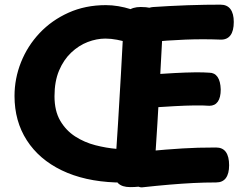

<svg xmlns="http://www.w3.org/2000/svg" viewBox="-20 -784 1058 824"><path d="M543.3 -744Q558.3 -740 564.8 -722.7Q571.3 -705.3 571.3 -683.3Q571.3 -661.2 564.8 -641.2Q558.3 -621.1 547.3 -609.8Q536.3 -598.4 521.3 -603.4Q508.3 -608.4 482.3 -613.4Q456.3 -618.4 432.3 -618.4Q395 -618.4 356.4 -603.7Q317.9 -588.9 285.5 -558.2Q253.1 -527.6 233.5 -481.2Q213.9 -434.8 213.9 -371Q213.9 -308 238.5 -265.9Q263.1 -223.9 302.8 -198.3Q342.6 -172.8 389.2 -160.8Q435.8 -148.8 480.3 -145.1Q504.3 -144.1 516.8 -127.4Q529.2 -110.8 530.2 -76.3Q530.2 -38.9 516.4 -19.4Q502.7 0 476.3 -1Q342.3 -6 245 -53Q147.7 -100 95 -182Q42.3 -264 42.3 -372Q42.3 -447 70.2 -517Q98.1 -587 149.9 -642Q201.8 -697 274 -729.5Q346.2 -762 434.3 -762Q486.3 -762 543.3 -744ZM511 -687.7Q511 -721.3 529.9 -737.7Q548.9 -754 583.8 -754Q631.8 -754 655.9 -738.3Q680 -722.7 680 -690.8Q674 -575.8 667.9 -466.6Q661.8 -357.4 655.4 -252.3Q649.1 -147.1 641.1 -43.2Q640.1 -23 630.9 -8.8Q621.7 5.3 600.3 12.2Q578.9 19 538.4 19Q504.3 19 487.2 2.7Q470.1 -13.7 472.1 -46.3Q480.1 -148.7 486.4 -252.3Q492.8 -355.9 498.9 -464.3Q505 -572.7 511 -687.7ZM616.9 -603Q597.3 -602 579.9 -621.1Q562.4 -640.2 562.4 -679.4Q562.4 -704.2 574.8 -720.2Q587.2 -736.2 604.8 -744.5Q622.4 -752.8 636.9 -753.8Q667.6 -756 705.7 -758Q743.8 -760 784.2 -761.5Q824.7 -763 861.3 -763.5Q898 -764 926.3 -764Q954.7 -764 969 -744.9Q983.3 -725.8 983.3 -689.7Q983.3 -651.3 968.8 -632.2Q954.2 -613 926.3 -614Q851.4 -617 775.2 -614Q698.9 -611 616.9 -603ZM558.3 -315Q539.3 -313 525.7 -331.1Q512.1 -349.1 512.1 -384Q512.1 -417.6 525.7 -436.3Q539.3 -455 558.3 -457Q594.3 -462 638.9 -465Q683.6 -468 729.3 -470.5Q775.1 -473 814.7 -473.5Q854.3 -474 878.3 -472Q901 -472 913.7 -453.7Q926.3 -435.3 927.3 -400Q927.3 -365.4 914.8 -347.7Q902.3 -330 878.3 -330Q853.3 -332 814.7 -331.5Q776.1 -331 730.8 -328.5Q685.6 -326 640.4 -323Q595.3 -320 558.3 -315ZM589.7 20Q570.1 21 556.3 -0.1Q542.4 -21.2 542.4 -62Q542.4 -97.1 556.7 -114.1Q571 -131 600.4 -134Q653.4 -139 692.4 -142Q731.3 -145 763.6 -147Q795.8 -149 829.9 -150Q864.1 -151 907.3 -151Q935.6 -151 949.4 -131.6Q963.3 -112.2 963.3 -74.8Q963.3 -38.9 949.4 -19.9Q935.6 -1 907.3 -1Q857.3 -1 808.8 1.5Q760.2 4 706.9 8.5Q653.7 13 589.7 20Z"/></svg>

Font: Playpen Sans Thai
Style: Regular
Weight: 400
Designer: Sirin Gunkloy, Laura Meseguer, Veronika Burian, José Scaglione
Foundry: TypeTogether
Version: Version 2.000